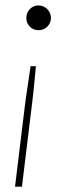

<svg xmlns="http://www.w3.org/2000/svg" viewBox="-20 -526 256 722"><path d="M36.5 176 70 -99Q72.5 -121.5 75.2 -141.5Q78 -161.5 81 -182.2Q84 -203 87.5 -226Q91 -249 95 -277H115Q112.5 -249 110.2 -226Q108 -203 105.8 -182.2Q103.5 -161.5 101.2 -141.5Q99 -121.5 96 -99L62.5 176ZM79 -458.5Q79 -478 92.2 -491.8Q105.5 -505.5 125 -505.5Q134.5 -505.5 143 -501.8Q151.5 -498 157.8 -491.8Q164 -485.5 167.8 -476.8Q171.5 -468 171.5 -458.5Q171.5 -448.5 167.8 -440.2Q164 -432 157.8 -425.8Q151.5 -419.5 143 -416Q134.5 -412.5 125 -412.5Q105.5 -412.5 92.2 -425.8Q79 -439 79 -458.5Z"/></svg>

Font: Lato Light
Style: Italic
Weight: 300
Italic angle: -7°
Designer: Lukasz Dziedzic
Foundry: tyPoland Lukasz Dziedzic
Version: Version 2.007; 2014-02-27